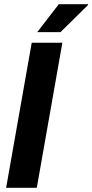

<svg xmlns="http://www.w3.org/2000/svg" viewBox="-20 -888 437 908"><path d="M9 0 130 -686H275L154 0ZM156 -736 258 -868H396L397 -865L266 -736Z"/></svg>

Font: Archivo VF Beta
Style: Italic
Weight: 400
Italic angle: -10°
Designer: Hector Gatti
Foundry: Omnibus-Type
Version: Version 1.002